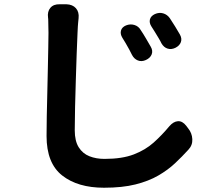

<svg xmlns="http://www.w3.org/2000/svg" viewBox="-20 -808 1040 899"><path d="M570 -689Q590 -697 609.5 -691Q629 -685 639 -667Q650 -651 664 -627Q678 -603 686 -589Q697 -570 690 -553Q683 -536 663 -527Q643 -518 625.5 -525Q608 -532 598 -551Q594 -560 585.5 -575.5Q577 -591 568 -606.5Q559 -622 553 -631Q542 -649 546.5 -665Q551 -681 570 -689ZM705 -742Q725 -751 744 -745.5Q763 -740 775 -723Q786 -707 800 -684Q814 -661 822 -647Q833 -628 827 -611Q821 -594 801 -584Q782 -575 764.5 -580.5Q747 -586 736 -605Q732 -614 723 -629Q714 -644 704.5 -659.5Q695 -675 689 -684Q678 -701 682 -717Q686 -733 705 -742ZM291 -788Q320 -787 335.5 -769.5Q351 -752 348 -723Q347 -711 346 -703Q345 -695 344.5 -684.5Q344 -674 343 -654Q341 -614 339 -555.5Q337 -497 335 -432.5Q333 -368 331.5 -306.5Q330 -245 330 -198Q330 -148 348.5 -118.5Q367 -89 398.5 -76.5Q430 -64 469 -64Q552 -64 606.5 -85Q661 -106 699.5 -140.5Q738 -175 773 -217Q792 -239 813 -240.5Q834 -242 852 -219L861 -207Q879 -185 880.5 -156.5Q882 -128 862 -107Q833 -75 799.5 -43.5Q766 -12 721 14Q676 40 614.5 55.5Q553 71 467 71Q344 71 271 13.5Q198 -44 198 -171Q198 -211 199 -264Q200 -317 201.5 -374Q203 -431 204 -485.5Q205 -540 206 -584Q207 -628 207 -654Q207 -664 206.5 -679Q206 -694 206 -707.5Q206 -721 205 -725Q201 -754 216 -771.5Q231 -789 260 -788Z"/></svg>

Font: Chiron GoRound TC
Style: Bold
Weight: 700
Designer: Ryoko NISHIZUKA 西塚涼子 (kana, bopomofo & ideographs); Paul D. Hunt (Latin, Greek & Cyrillic); Sandoll Communications 산돌커뮤니
Foundry: Adobe
Version: Version 1.000;hotconv 1.1.1;makeotfexe 2.6.0